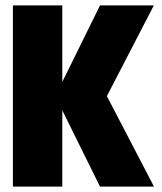

<svg xmlns="http://www.w3.org/2000/svg" viewBox="-20 -695 604 715"><path d="M28 0V-675H212V-390L352.5 -675H553L378 -337L553.5 0H352.5L212 -284V0Z"/></svg>

Font: Anybody ExtraBold
Style: Regular
Weight: 800
Designer: Tyler Finck
Foundry: Etcetera Type Company
Version: Version 1.010; ttfautohint (v1.8.3) -l 8 -r 50 -G 200 -x 14 